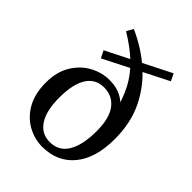

<svg xmlns="http://www.w3.org/2000/svg" viewBox="-202 -791 906 906"><g transform="rotate(45 251.0 -338.5)"><path d="M241 11Q190 11 143.5 -14.5Q97 -40 68 -90.5Q39 -141 39 -216Q39 -287 69 -336.5Q99 -386 146 -411.5Q193 -437 245 -437Q294 -437 331 -415Q368 -393 384 -349L368 -343Q351 -420 322.5 -473.5Q294 -527 249 -570Q204 -613 135 -655L154 -688Q242 -649 310.5 -588.5Q379 -528 418.5 -446Q458 -364 458 -257Q458 -130 400 -59.5Q342 11 241 11ZM250 -30Q311 -30 341 -80.5Q371 -131 371 -223Q371 -309 338.5 -351.5Q306 -394 250 -394Q193 -394 163.5 -347Q134 -300 134 -211Q134 -123 164.5 -76.5Q195 -30 250 -30ZM142 -480 124 -516 435 -673 452 -637Z"/></g></svg>

Font: Lisu Bosa
Style: Regular
Weight: 400
Designer: David Morse, Annie Olsen, Victor Gaultney, Frank Grießhammer (Latin)
Foundry: SIL International
Version: Version 2.000